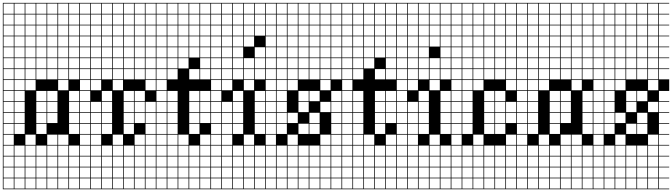

<svg xmlns="http://www.w3.org/2000/svg" viewBox="-20 -1025 4732 1352"><path d="M0 307.7V-1004.8H538.5V-1000H466.3V-927.9H538.5V-923.1H466.3V-851H538.5V-846.2H466.3V-774H538.5V-769.2H466.3V-697.1H538.5V-692.3H466.3V-620.2H538.5V-615.4H466.3V-543.3H538.5V-538.5H466.3V-466.3H538.5V-384.6H466.3V-312.5H538.5V-307.7H466.3V-235.6H538.5V-230.8H466.3V-158.7H538.5V-153.8H466.3V-81.7H538.5V0H466.3V72.1H538.5V76.9H466.3V149H538.5V153.8H466.3V226H538.5V230.8H466.3V302.9H538.5V307.7ZM389.4 -927.9H461.5V-1000H389.4ZM312.5 -927.9H384.6V-1000H312.5ZM235.6 -927.9H307.7V-1000H235.6ZM158.7 -927.9H230.8V-1000H158.7ZM81.7 -927.9H153.8V-1000H81.7ZM4.8 -927.9H76.9V-1000H4.8ZM158.7 -851H230.8V-923.1H158.7ZM312.5 -851H384.6V-923.1H312.5ZM81.7 -851H153.8V-923.1H81.7ZM4.8 -851H76.9V-923.1H4.8ZM235.6 -851H307.7V-923.1H235.6ZM389.4 -851H461.5V-923.1H389.4ZM312.5 -774H384.6V-846.2H312.5ZM81.7 -774H153.8V-846.2H81.7ZM4.8 -774H76.9V-846.2H4.8ZM389.4 -774H461.5V-846.2H389.4ZM235.6 -774H307.7V-846.2H235.6ZM158.7 -774H230.8V-846.2H158.7ZM158.7 -697.1H230.8V-769.2H158.7ZM312.5 -697.1H384.6V-769.2H312.5ZM4.8 -697.1H76.9V-769.2H4.8ZM389.4 -697.1H461.5V-769.2H389.4ZM81.7 -697.1H153.8V-769.2H81.7ZM235.6 -697.1H307.7V-769.2H235.6ZM312.5 -620.2H384.6V-692.3H312.5ZM235.6 -620.2H307.7V-692.3H235.6ZM389.4 -620.2H461.5V-692.3H389.4ZM4.8 -620.2H76.9V-692.3H4.8ZM81.7 -620.2H153.8V-692.3H81.7ZM158.7 -620.2H230.8V-692.3H158.7ZM81.7 -543.3H153.8V-615.4H81.7ZM4.8 -543.3H76.9V-615.4H4.8ZM389.4 -543.3H461.5V-615.4H389.4ZM235.6 -543.3H307.7V-615.4H235.6ZM312.5 -543.3H384.6V-615.4H312.5ZM158.7 -543.3H230.8V-615.4H158.7ZM235.6 -466.3H307.7V-538.5H235.6ZM81.7 -466.3H153.8V-538.5H81.7ZM389.4 -466.3H461.5V-538.5H389.4ZM4.8 -466.3H76.9V-538.5H4.8ZM312.5 -466.3H384.6V-538.5H312.5ZM158.7 -466.3H230.8V-538.5H158.7ZM158.7 -389.4H230.8V-461.5H158.7ZM389.4 -389.4H461.5V-461.5H389.4ZM81.7 -389.4H153.8V-461.5H81.7ZM4.8 -389.4H76.9V-461.5H4.8ZM81.7 -312.5H153.8V-384.6H81.7ZM4.8 -312.5H76.9V-384.6H4.8ZM312.5 -312.5H384.6V-384.6H312.5ZM235.6 -312.5H307.7V-384.6H235.6ZM4.8 -235.6H76.9V-307.7H4.8ZM235.6 -235.6H307.7V-307.7H235.6ZM312.5 -235.6H384.6V-307.7H312.5ZM81.7 -235.6H153.8V-307.7H81.7ZM235.6 -158.7H307.7V-230.8H235.6ZM4.8 -158.7H76.9V-230.8H4.8ZM81.7 -158.7H153.8V-230.8H81.7ZM312.5 -158.7H384.6V-230.8H312.5ZM235.6 -81.7H307.7V-153.8H235.6ZM81.7 -81.7H153.8V-153.8H81.7ZM4.8 -81.7H76.9V-153.8H4.8ZM76.9 -76.9H4.8V-4.8H76.9ZM312.5 -4.8H384.6V-76.9H312.5ZM158.7 -4.8H230.8V-76.9H158.7ZM389.4 -4.8H461.5V-76.9H389.4ZM312.5 72.1H384.6V0H312.5ZM235.6 72.1H307.7V0H235.6ZM158.7 72.1H230.8V0H158.7ZM389.4 72.1H461.5V0H389.4ZM4.8 72.1H76.9V0H4.8ZM81.7 72.1H153.8V0H81.7ZM312.5 149H384.6V76.9H312.5ZM4.8 149H76.9V76.9H4.8ZM158.7 149H230.8V76.9H158.7ZM389.4 149H461.5V76.9H389.4ZM81.7 149H153.8V76.9H81.7ZM235.6 149H307.7V76.9H235.6ZM312.5 226H384.6V153.8H312.5ZM4.8 226H76.9V153.8H4.8ZM235.6 226H307.7V153.8H235.6ZM389.4 226H461.5V153.8H389.4ZM158.7 226H230.8V153.8H158.7ZM81.7 226H153.8V153.8H81.7ZM312.5 302.9H384.6V230.8H312.5ZM235.6 302.9H307.7V230.8H235.6ZM4.8 302.9H76.9V230.8H4.8ZM389.4 302.9H461.5V230.8H389.4ZM158.7 302.9H230.8V230.8H158.7ZM81.7 302.9H153.8V230.8H81.7Z M538.5 307.7V-1004.8H1076.9V-1000H1004.8V-927.9H1076.9V-923.1H1004.8V-851H1076.9V-846.2H1004.8V-774H1076.9V-769.2H1004.8V-697.1H1076.9V-692.3H1004.8V-620.2H1076.9V-615.4H1004.8V-543.3H1076.9V-538.5H1004.8V-466.3H1076.9V-461.5H1004.8V-389.4H1076.9V-307.7H1004.8V-235.6H1076.9V-230.8H1004.8V-158.7H1076.9V-153.8H1004.8V-81.7H1076.9V-76.9H1004.8V-4.8H1076.9V0H1004.8V72.1H1076.9V76.9H1004.8V149H1076.9V153.8H1004.8V226H1076.9V230.8H1004.8V302.9H1076.9V307.7ZM927.9 -927.9H1000V-1000H927.9ZM851 -927.9H923.1V-1000H851ZM774 -927.9H846.2V-1000H774ZM697.1 -927.9H769.2V-1000H697.1ZM620.2 -927.9H692.3V-1000H620.2ZM543.3 -927.9H615.4V-1000H543.3ZM927.9 -851H1000V-923.1H927.9ZM851 -851H923.1V-923.1H851ZM774 -851H846.2V-923.1H774ZM697.1 -851H769.2V-923.1H697.1ZM620.2 -851H692.3V-923.1H620.2ZM543.3 -851H615.4V-923.1H543.3ZM697.1 -774H769.2V-846.2H697.1ZM543.3 -774H615.4V-846.2H543.3ZM927.9 -774H1000V-846.2H927.9ZM774 -774H846.2V-846.2H774ZM620.2 -774H692.3V-846.2H620.2ZM851 -774H923.1V-846.2H851ZM543.3 -697.1H615.4V-769.2H543.3ZM927.9 -697.1H1000V-769.2H927.9ZM774 -697.1H846.2V-769.2H774ZM620.2 -697.1H692.3V-769.2H620.2ZM697.1 -697.1H769.2V-769.2H697.1ZM851 -697.1H923.1V-769.2H851ZM543.3 -620.2H615.4V-692.3H543.3ZM927.9 -620.2H1000V-692.3H927.9ZM774 -620.2H846.2V-692.3H774ZM620.2 -620.2H692.3V-692.3H620.2ZM851 -620.2H923.1V-692.3H851ZM697.1 -620.2H769.2V-692.3H697.1ZM927.9 -543.3H1000V-615.4H927.9ZM774 -543.3H846.2V-615.4H774ZM620.2 -543.3H692.3V-615.4H620.2ZM543.3 -543.3H615.4V-615.4H543.3ZM851 -543.3H923.1V-615.4H851ZM697.1 -543.3H769.2V-615.4H697.1ZM543.3 -466.3H615.4V-538.5H543.3ZM774 -466.3H846.2V-538.5H774ZM927.9 -466.3H1000V-538.5H927.9ZM620.2 -466.3H692.3V-538.5H620.2ZM851 -466.3H923.1V-538.5H851ZM697.1 -466.3H769.2V-538.5H697.1ZM774 -389.4H846.2V-461.5H774ZM620.2 -389.4H692.3V-461.5H620.2ZM543.3 -389.4H615.4V-461.5H543.3ZM697.1 -312.5H769.2V-384.6H697.1ZM543.3 -312.5H615.4V-384.6H543.3ZM851 -312.5H923.1V-384.6H851ZM927.9 -312.5H1000V-384.6H927.9ZM697.1 -235.6H769.2V-307.7H697.1ZM851 -235.6H923.1V-307.7H851ZM620.2 -235.6H692.3V-307.7H620.2ZM927.9 -235.6H1000V-307.7H927.9ZM543.3 -235.6H615.4V-307.7H543.3ZM769.2 -230.8H697.1V-158.7H769.2ZM620.2 -158.7H692.3V-230.8H620.2ZM927.9 -158.7H1000V-230.8H927.9ZM543.3 -158.7H615.4V-230.8H543.3ZM851 -158.7H923.1V-230.8H851ZM620.2 -81.7H692.3V-153.8H620.2ZM697.1 -81.7H769.2V-153.8H697.1ZM543.3 -81.7H615.4V-153.8H543.3ZM851 -81.7H923.1V-153.8H851ZM774 -4.8H846.2V-76.9H774ZM620.2 -4.8H692.3V-76.9H620.2ZM543.3 -4.8H615.4V-76.9H543.3ZM927.9 -4.8H1000V-76.9H927.9ZM851 72.1H923.1V0H851ZM697.1 72.1H769.2V0H697.1ZM774 72.1H846.2V0H774ZM927.9 72.1H1000V0H927.9ZM543.3 72.1H615.4V0H543.3ZM620.2 72.1H692.3V0H620.2ZM851 149H923.1V76.9H851ZM697.1 149H769.2V76.9H697.1ZM543.3 149H615.4V76.9H543.3ZM927.9 149H1000V76.9H927.9ZM774 149H846.2V76.9H774ZM620.2 149H692.3V76.9H620.2ZM851 226H923.1V153.8H851ZM697.1 226H769.2V153.8H697.1ZM543.3 226H615.4V153.8H543.3ZM927.9 226H1000V153.8H927.9ZM774 226H846.2V153.8H774ZM620.2 226H692.3V153.8H620.2ZM927.9 302.9H1000V230.8H927.9ZM851 302.9H923.1V230.8H851ZM774 302.9H846.2V230.8H774ZM620.2 302.9H692.3V230.8H620.2ZM543.3 302.9H615.4V230.8H543.3ZM697.1 302.9H769.2V230.8H697.1Z M1076.9 307.7V-1004.8H1461.5V-1000H1389.4V-927.9H1461.5V-923.1H1389.4V-851H1461.5V-846.2H1389.4V-774H1461.5V-769.2H1389.4V-697.1H1461.5V-692.3H1389.4V-620.2H1461.5V-615.4H1389.4V-543.3H1461.5V-538.5H1389.4V-466.3H1461.5V-384.6H1389.4V-312.5H1461.5V-307.7H1389.4V-235.6H1461.5V-230.8H1389.4V-158.7H1461.5V-76.9H1389.4V-4.8H1461.5V0H1389.4V72.1H1461.5V76.9H1389.4V149H1461.5V153.8H1389.4V226H1461.5V230.8H1389.4V302.9H1461.5V307.7ZM1312.5 -927.9H1384.6V-1000H1312.5ZM1235.6 -927.9H1307.7V-1000H1235.6ZM1158.7 -927.9H1230.8V-1000H1158.7ZM1081.7 -927.9H1153.8V-1000H1081.7ZM1312.5 -851H1384.6V-923.1H1312.5ZM1235.6 -851H1307.7V-923.1H1235.6ZM1158.7 -851H1230.8V-923.1H1158.7ZM1081.7 -851H1153.8V-923.1H1081.7ZM1312.5 -774H1384.6V-846.2H1312.5ZM1235.6 -774H1307.7V-846.2H1235.6ZM1158.7 -774H1230.8V-846.2H1158.7ZM1081.7 -774H1153.8V-846.2H1081.7ZM1312.5 -697.1H1384.6V-769.2H1312.5ZM1235.6 -697.1H1307.7V-769.2H1235.6ZM1081.7 -697.1H1153.8V-769.2H1081.7ZM1158.7 -697.1H1230.8V-769.2H1158.7ZM1312.5 -620.2H1384.6V-692.3H1312.5ZM1235.6 -620.2H1307.7V-692.3H1235.6ZM1081.7 -620.2H1153.8V-692.3H1081.7ZM1158.7 -620.2H1230.8V-692.3H1158.7ZM1158.7 -543.3H1230.8V-615.4H1158.7ZM1235.6 -543.3H1307.7V-615.4H1235.6ZM1081.7 -543.3H1153.8V-615.4H1081.7ZM1312.5 -466.3H1384.6V-538.5H1312.5ZM1158.7 -466.3H1230.8V-538.5H1158.7ZM1081.7 -466.3H1153.8V-538.5H1081.7ZM1081.7 -389.4H1153.8V-461.5H1081.7ZM1312.5 -312.5H1384.6V-384.6H1312.5ZM1158.7 -312.5H1230.8V-384.6H1158.7ZM1081.7 -312.5H1153.8V-384.6H1081.7ZM1158.7 -235.6H1230.8V-307.7H1158.7ZM1312.5 -235.6H1384.6V-307.7H1312.5ZM1081.7 -235.6H1153.8V-307.7H1081.7ZM1158.7 -158.7H1230.8V-230.8H1158.7ZM1312.5 -158.7H1384.6V-230.8H1312.5ZM1081.7 -158.7H1153.8V-230.8H1081.7ZM1384.6 -153.8H1312.5V-81.7H1384.6ZM1081.7 -81.7H1153.8V-153.8H1081.7ZM1158.7 -81.7H1230.8V-153.8H1158.7ZM1235.6 -4.8H1307.7V-76.9H1235.6ZM1081.7 -4.8H1153.8V-76.9H1081.7ZM1158.7 -4.8H1230.8V-76.9H1158.7ZM1235.6 72.1H1307.7V0H1235.6ZM1312.5 72.1H1384.6V0H1312.5ZM1081.7 72.1H1153.8V0H1081.7ZM1158.7 72.1H1230.8V0H1158.7ZM1235.6 149H1307.7V76.9H1235.6ZM1312.5 149H1384.6V76.9H1312.5ZM1158.7 149H1230.8V76.9H1158.7ZM1081.7 149H1153.8V76.9H1081.7ZM1235.6 226H1307.7V153.8H1235.6ZM1312.5 226H1384.6V153.8H1312.5ZM1158.7 226H1230.8V153.8H1158.7ZM1081.7 226H1153.8V153.8H1081.7ZM1235.6 302.9H1307.7V230.8H1235.6ZM1158.7 302.9H1230.8V230.8H1158.7ZM1312.5 302.9H1384.6V230.8H1312.5ZM1081.7 302.9H1153.8V230.8H1081.7Z M1461.5 307.7V-1004.8H1846.2V-1000H1774V-927.9H1846.2V-923.1H1774V-851H1846.2V-846.2H1774V-774H1846.2V-692.3H1774V-620.2H1846.2V-615.4H1774V-543.3H1846.2V-538.5H1774V-466.3H1846.2V-384.6H1774V-312.5H1846.2V-307.7H1774V-235.6H1846.2V-230.8H1774V-158.7H1846.2V-153.8H1774V-81.7H1846.2V0H1774V72.1H1846.2V76.9H1774V149H1846.2V153.8H1774V226H1846.2V230.8H1774V302.9H1846.2V307.7ZM1697.1 -927.9H1769.2V-1000H1697.1ZM1620.2 -927.9H1692.3V-1000H1620.2ZM1543.3 -927.9H1615.4V-1000H1543.3ZM1466.3 -927.9H1538.5V-1000H1466.3ZM1697.1 -851H1769.2V-923.1H1697.1ZM1620.2 -851H1692.3V-923.1H1620.2ZM1543.3 -851H1615.4V-923.1H1543.3ZM1466.3 -851H1538.5V-923.1H1466.3ZM1697.1 -774H1769.2V-846.2H1697.1ZM1620.2 -774H1692.3V-846.2H1620.2ZM1543.3 -774H1615.4V-846.2H1543.3ZM1466.3 -774H1538.5V-846.2H1466.3ZM1543.3 -697.1H1615.4V-769.2H1543.3ZM1466.3 -697.1H1538.5V-769.2H1466.3ZM1697.1 -697.1H1769.2V-769.2H1697.1ZM1620.2 -697.1H1692.3V-769.2H1620.2ZM1466.3 -620.2H1538.5V-692.3H1466.3ZM1543.3 -620.2H1615.4V-692.3H1543.3ZM1620.2 -620.2H1692.3V-692.3H1620.2ZM1697.1 -543.3H1769.2V-615.4H1697.1ZM1543.3 -543.3H1615.4V-615.4H1543.3ZM1466.3 -543.3H1538.5V-615.4H1466.3ZM1620.2 -543.3H1692.3V-615.4H1620.2ZM1466.3 -466.3H1538.5V-538.5H1466.3ZM1697.1 -466.3H1769.2V-538.5H1697.1ZM1543.3 -466.3H1615.4V-538.5H1543.3ZM1620.2 -466.3H1692.3V-538.5H1620.2ZM1466.3 -389.4H1538.5V-461.5H1466.3ZM1697.1 -389.4H1769.2V-461.5H1697.1ZM1543.3 -389.4H1615.4V-461.5H1543.3ZM1466.3 -312.5H1538.5V-384.6H1466.3ZM1620.2 -312.5H1692.3V-384.6H1620.2ZM1543.3 -235.6H1615.4V-307.7H1543.3ZM1466.3 -235.6H1538.5V-307.7H1466.3ZM1620.2 -235.6H1692.3V-307.7H1620.2ZM1543.3 -158.7H1615.4V-230.8H1543.3ZM1466.3 -158.7H1538.5V-230.8H1466.3ZM1620.2 -158.7H1692.3V-230.8H1620.2ZM1543.3 -81.7H1615.4V-153.8H1543.3ZM1466.3 -81.7H1538.5V-153.8H1466.3ZM1620.2 -81.7H1692.3V-153.8H1620.2ZM1615.4 -76.9H1543.3V-4.8H1615.4ZM1466.3 -4.8H1538.5V-76.9H1466.3ZM1697.1 -4.8H1769.2V-76.9H1697.1ZM1466.3 72.1H1538.5V0H1466.3ZM1697.1 72.1H1769.2V0H1697.1ZM1543.3 72.1H1615.4V0H1543.3ZM1620.2 72.1H1692.3V0H1620.2ZM1620.2 149H1692.3V76.9H1620.2ZM1466.3 149H1538.5V76.9H1466.3ZM1697.1 149H1769.2V76.9H1697.1ZM1543.3 149H1615.4V76.9H1543.3ZM1620.2 226H1692.3V153.8H1620.2ZM1697.1 226H1769.2V153.8H1697.1ZM1543.3 226H1615.4V153.8H1543.3ZM1466.3 226H1538.5V153.8H1466.3ZM1620.2 302.9H1692.3V230.8H1620.2ZM1697.1 302.9H1769.2V230.8H1697.1ZM1543.3 302.9H1615.4V230.8H1543.3ZM1466.3 302.9H1538.5V230.8H1466.3Z M1846.2 307.7V-1004.8H2384.6V-1000H2312.5V-927.9H2384.6V-923.1H2312.5V-851H2384.6V-846.2H2312.5V-774H2384.6V-769.2H2312.5V-697.1H2384.6V-692.3H2312.5V-620.2H2384.6V-615.4H2312.5V-543.3H2384.6V-538.5H2312.5V-466.3H2384.6V-384.6H2312.5V-312.5H2384.6V-307.7H2312.5V-235.6H2384.6V-230.8H2312.5V-158.7H2384.6V-153.8H2312.5V-81.7H2384.6V-76.9H2312.5V-4.8H2384.6V0H2312.5V72.1H2384.6V76.9H2312.5V149H2384.6V153.8H2312.5V226H2384.6V230.8H2312.5V302.9H2384.6V307.7ZM2235.6 -927.9H2307.7V-1000H2235.6ZM2158.7 -927.9H2230.8V-1000H2158.7ZM2081.7 -927.9H2153.8V-1000H2081.7ZM2004.8 -927.9H2076.9V-1000H2004.8ZM1927.9 -927.9H2000V-1000H1927.9ZM1851 -927.9H1923.1V-1000H1851ZM2235.6 -851H2307.7V-923.1H2235.6ZM2158.7 -851H2230.8V-923.1H2158.7ZM2081.7 -851H2153.8V-923.1H2081.7ZM2004.8 -851H2076.9V-923.1H2004.8ZM1927.9 -851H2000V-923.1H1927.9ZM1851 -851H1923.1V-923.1H1851ZM2004.8 -774H2076.9V-846.2H2004.8ZM1851 -774H1923.1V-846.2H1851ZM2235.6 -774H2307.7V-846.2H2235.6ZM2158.7 -774H2230.8V-846.2H2158.7ZM1927.9 -774H2000V-846.2H1927.9ZM2081.7 -774H2153.8V-846.2H2081.7ZM1851 -697.1H1923.1V-769.2H1851ZM2235.6 -697.1H2307.7V-769.2H2235.6ZM2158.7 -697.1H2230.8V-769.2H2158.7ZM1927.9 -697.1H2000V-769.2H1927.9ZM2081.7 -697.1H2153.8V-769.2H2081.7ZM2004.8 -697.1H2076.9V-769.2H2004.8ZM1851 -620.2H1923.1V-692.3H1851ZM2235.6 -620.2H2307.7V-692.3H2235.6ZM2158.7 -620.2H2230.8V-692.3H2158.7ZM1927.9 -620.2H2000V-692.3H1927.9ZM2081.7 -620.2H2153.8V-692.3H2081.7ZM2004.8 -620.2H2076.9V-692.3H2004.8ZM2235.6 -543.3H2307.7V-615.4H2235.6ZM2158.7 -543.3H2230.8V-615.4H2158.7ZM1927.9 -543.3H2000V-615.4H1927.9ZM2081.7 -543.3H2153.8V-615.4H2081.7ZM1851 -543.3H1923.1V-615.4H1851ZM2004.8 -543.3H2076.9V-615.4H2004.8ZM1851 -466.3H1923.1V-538.5H1851ZM2235.6 -466.3H2307.7V-538.5H2235.6ZM2158.7 -466.3H2230.8V-538.5H2158.7ZM1927.9 -466.3H2000V-538.5H1927.9ZM2081.7 -466.3H2153.8V-538.5H2081.7ZM2004.8 -466.3H2076.9V-538.5H2004.8ZM2076.9 -461.5H2004.8V-389.4H2076.9ZM1851 -389.4H1923.1V-461.5H1851ZM2235.6 -389.4H2307.7V-461.5H2235.6ZM1927.9 -389.4H2000V-461.5H1927.9ZM1927.9 -312.5H2000V-384.6H1927.9ZM2081.7 -312.5H2153.8V-384.6H2081.7ZM2158.7 -312.5H2230.8V-384.6H2158.7ZM1851 -312.5H1923.1V-384.6H1851ZM2235.6 -235.6H2307.7V-307.7H2235.6ZM1927.9 -235.6H2000V-307.7H1927.9ZM2081.7 -235.6H2153.8V-307.7H2081.7ZM1851 -235.6H1923.1V-307.7H1851ZM2158.7 -158.7H2230.8V-230.8H2158.7ZM1851 -158.7H1923.1V-230.8H1851ZM1927.9 -158.7H2000V-230.8H1927.9ZM2004.8 -158.7H2076.9V-230.8H2004.8ZM2081.7 -81.7H2153.8V-153.8H2081.7ZM2158.7 -81.7H2230.8V-153.8H2158.7ZM1927.9 -81.7H2000V-153.8H1927.9ZM1851 -81.7H1923.1V-153.8H1851ZM1851 -4.8H1923.1V-76.9H1851ZM2235.6 -4.8H2307.7V-76.9H2235.6ZM2004.8 -4.8H2076.9V-76.9H2004.8ZM1851 72.1H1923.1V0H1851ZM2158.7 72.1H2230.8V0H2158.7ZM2081.7 72.1H2153.8V0H2081.7ZM2235.6 72.1H2307.7V0H2235.6ZM1927.9 72.1H2000V0H1927.9ZM2004.8 72.1H2076.9V0H2004.8ZM2158.7 149H2230.8V76.9H2158.7ZM2004.8 149H2076.9V76.9H2004.8ZM2081.7 149H2153.8V76.9H2081.7ZM1851 149H1923.1V76.9H1851ZM2235.6 149H2307.7V76.9H2235.6ZM1927.9 149H2000V76.9H1927.9ZM2158.7 226H2230.8V153.8H2158.7ZM2004.8 226H2076.9V153.8H2004.8ZM2081.7 226H2153.8V153.8H2081.7ZM1851 226H1923.1V153.8H1851ZM2235.6 226H2307.7V153.8H2235.6ZM1927.9 226H2000V153.8H1927.9ZM2158.7 302.9H2230.8V230.8H2158.7ZM2004.8 302.9H2076.9V230.8H2004.8ZM2235.6 302.9H2307.7V230.8H2235.6ZM2081.7 302.9H2153.8V230.8H2081.7ZM1927.9 302.9H2000V230.8H1927.9ZM1851 302.9H1923.1V230.8H1851Z M2384.6 307.7V-1004.8H2769.2V-1000H2697.1V-927.9H2769.2V-923.1H2697.1V-851H2769.2V-846.2H2697.1V-774H2769.2V-769.2H2697.1V-697.1H2769.2V-692.3H2697.1V-620.2H2769.2V-615.4H2697.1V-543.3H2769.2V-538.5H2697.1V-466.3H2769.2V-384.6H2697.1V-312.5H2769.2V-307.7H2697.1V-235.6H2769.2V-230.8H2697.1V-158.7H2769.2V-76.9H2697.1V-4.8H2769.2V0H2697.1V72.1H2769.2V76.9H2697.1V149H2769.2V153.8H2697.1V226H2769.2V230.8H2697.1V302.9H2769.2V307.7ZM2620.2 -927.9H2692.3V-1000H2620.2ZM2543.3 -927.9H2615.4V-1000H2543.3ZM2466.3 -927.9H2538.5V-1000H2466.3ZM2389.4 -927.9H2461.5V-1000H2389.4ZM2620.2 -851H2692.3V-923.1H2620.2ZM2543.3 -851H2615.4V-923.1H2543.3ZM2466.3 -851H2538.5V-923.1H2466.3ZM2389.4 -851H2461.5V-923.1H2389.4ZM2620.2 -774H2692.3V-846.2H2620.2ZM2543.3 -774H2615.4V-846.2H2543.3ZM2466.3 -774H2538.5V-846.2H2466.3ZM2389.4 -774H2461.5V-846.2H2389.4ZM2620.2 -697.1H2692.3V-769.2H2620.2ZM2543.3 -697.1H2615.4V-769.2H2543.3ZM2389.4 -697.1H2461.5V-769.2H2389.4ZM2466.3 -697.1H2538.5V-769.2H2466.3ZM2620.2 -620.2H2692.3V-692.3H2620.2ZM2543.3 -620.2H2615.4V-692.3H2543.3ZM2389.4 -620.2H2461.5V-692.3H2389.4ZM2466.3 -620.2H2538.5V-692.3H2466.3ZM2466.3 -543.3H2538.5V-615.4H2466.3ZM2543.3 -543.3H2615.4V-615.4H2543.3ZM2389.4 -543.3H2461.5V-615.4H2389.4ZM2620.2 -466.3H2692.3V-538.5H2620.2ZM2466.3 -466.3H2538.5V-538.5H2466.3ZM2389.4 -466.3H2461.5V-538.5H2389.4ZM2389.4 -389.4H2461.5V-461.5H2389.4ZM2620.2 -312.5H2692.3V-384.6H2620.2ZM2466.3 -312.5H2538.5V-384.6H2466.3ZM2389.4 -312.5H2461.5V-384.6H2389.4ZM2466.3 -235.6H2538.5V-307.7H2466.3ZM2620.2 -235.6H2692.3V-307.7H2620.2ZM2389.4 -235.6H2461.5V-307.7H2389.4ZM2466.3 -158.7H2538.5V-230.8H2466.3ZM2620.2 -158.7H2692.3V-230.8H2620.2ZM2389.4 -158.7H2461.5V-230.8H2389.4ZM2692.3 -153.8H2620.2V-81.7H2692.3ZM2389.4 -81.7H2461.5V-153.8H2389.4ZM2466.3 -81.7H2538.5V-153.8H2466.3ZM2543.3 -4.8H2615.4V-76.9H2543.3ZM2389.4 -4.8H2461.5V-76.9H2389.4ZM2466.3 -4.8H2538.5V-76.9H2466.3ZM2543.3 72.1H2615.4V0H2543.3ZM2620.2 72.1H2692.3V0H2620.2ZM2389.4 72.1H2461.5V0H2389.4ZM2466.3 72.1H2538.5V0H2466.3ZM2543.3 149H2615.4V76.9H2543.3ZM2620.2 149H2692.3V76.9H2620.2ZM2466.3 149H2538.5V76.9H2466.3ZM2389.4 149H2461.5V76.9H2389.4ZM2543.3 226H2615.4V153.8H2543.3ZM2620.2 226H2692.3V153.8H2620.2ZM2466.3 226H2538.5V153.8H2466.3ZM2389.4 226H2461.5V153.8H2389.4ZM2543.3 302.9H2615.4V230.8H2543.3ZM2466.3 302.9H2538.5V230.8H2466.3ZM2620.2 302.9H2692.3V230.8H2620.2ZM2389.4 302.9H2461.5V230.8H2389.4Z M2769.2 307.7V-1004.8H3153.8V-1000H3081.7V-927.9H3153.8V-923.1H3081.7V-851H3153.8V-846.2H3081.7V-774H3153.8V-769.2H3081.7V-697.1H3153.8V-692.3H3081.7V-620.2H3153.8V-615.4H3081.7V-543.3H3153.8V-538.5H3081.7V-466.3H3153.8V-384.6H3081.7V-312.5H3153.8V-307.7H3081.7V-235.6H3153.8V-230.8H3081.7V-158.7H3153.8V-153.8H3081.7V-81.7H3153.8V0H3081.7V72.1H3153.8V76.9H3081.7V149H3153.8V153.8H3081.7V226H3153.8V230.8H3081.7V302.9H3153.8V307.7ZM3004.8 -927.9H3076.9V-1000H3004.8ZM2927.9 -927.9H3000V-1000H2927.9ZM2851 -927.9H2923.1V-1000H2851ZM2774 -927.9H2846.2V-1000H2774ZM3004.8 -851H3076.9V-923.1H3004.8ZM2927.9 -851H3000V-923.1H2927.9ZM2851 -851H2923.1V-923.1H2851ZM2774 -851H2846.2V-923.1H2774ZM3004.8 -774H3076.9V-846.2H3004.8ZM2927.9 -774H3000V-846.2H2927.9ZM2851 -774H2923.1V-846.2H2851ZM2774 -774H2846.2V-846.2H2774ZM2851 -697.1H2923.1V-769.2H2851ZM2774 -697.1H2846.2V-769.2H2774ZM3004.8 -697.1H3076.9V-769.2H3004.8ZM2927.9 -697.1H3000V-769.2H2927.9ZM2774 -620.2H2846.2V-692.3H2774ZM2851 -620.2H2923.1V-692.3H2851ZM2927.9 -620.2H3000V-692.3H2927.9ZM3004.8 -543.3H3076.9V-615.4H3004.8ZM2851 -543.3H2923.1V-615.4H2851ZM2774 -543.3H2846.2V-615.4H2774ZM2927.9 -543.3H3000V-615.4H2927.9ZM2774 -466.3H2846.2V-538.5H2774ZM3004.8 -466.3H3076.9V-538.5H3004.8ZM2851 -466.3H2923.1V-538.5H2851ZM2927.9 -466.3H3000V-538.5H2927.9ZM2774 -389.4H2846.2V-461.5H2774ZM3004.8 -389.4H3076.9V-461.5H3004.8ZM2851 -389.4H2923.1V-461.5H2851ZM2774 -312.5H2846.2V-384.6H2774ZM2927.9 -312.5H3000V-384.6H2927.9ZM2851 -235.6H2923.1V-307.7H2851ZM2774 -235.6H2846.2V-307.7H2774ZM2927.9 -235.6H3000V-307.7H2927.9ZM2851 -158.7H2923.1V-230.8H2851ZM2774 -158.7H2846.2V-230.8H2774ZM2927.9 -158.7H3000V-230.8H2927.9ZM2851 -81.7H2923.1V-153.8H2851ZM2774 -81.7H2846.2V-153.8H2774ZM2927.9 -81.7H3000V-153.8H2927.9ZM2923.1 -76.9H2851V-4.8H2923.1ZM2774 -4.8H2846.2V-76.9H2774ZM3004.8 -4.8H3076.9V-76.9H3004.8ZM2774 72.1H2846.2V0H2774ZM3004.8 72.1H3076.9V0H3004.8ZM2851 72.1H2923.1V0H2851ZM2927.9 72.1H3000V0H2927.9ZM2927.9 149H3000V76.9H2927.9ZM2774 149H2846.2V76.9H2774ZM3004.8 149H3076.9V76.9H3004.8ZM2851 149H2923.1V76.9H2851ZM2927.9 226H3000V153.8H2927.9ZM3004.8 226H3076.9V153.8H3004.8ZM2851 226H2923.1V153.8H2851ZM2774 226H2846.2V153.8H2774ZM2927.9 302.9H3000V230.8H2927.9ZM3004.8 302.9H3076.9V230.8H3004.8ZM2851 302.9H2923.1V230.8H2851ZM2774 302.9H2846.2V230.8H2774Z M3153.8 307.7V-1004.8H3615.4V-1000H3543.3V-927.9H3615.4V-923.1H3543.3V-851H3615.4V-846.2H3543.3V-774H3615.4V-769.2H3543.3V-697.1H3615.4V-692.3H3543.3V-620.2H3615.4V-615.4H3543.3V-543.3H3615.4V-538.5H3543.3V-466.3H3615.4V-461.5H3543.3V-389.4H3615.4V-307.7H3543.3V-235.6H3615.4V-230.8H3543.3V-158.7H3615.4V-76.9H3543.3V-4.8H3615.4V0H3543.3V72.1H3615.4V76.9H3543.3V149H3615.4V153.8H3543.3V226H3615.4V230.8H3543.3V302.9H3615.4V307.7ZM3466.3 -927.9H3538.5V-1000H3466.3ZM3235.6 -927.9H3307.7V-1000H3235.6ZM3389.4 -927.9H3461.5V-1000H3389.4ZM3158.7 -927.9H3230.8V-1000H3158.7ZM3312.5 -927.9H3384.6V-1000H3312.5ZM3466.3 -851H3538.5V-923.1H3466.3ZM3235.6 -851H3307.7V-923.1H3235.6ZM3389.4 -851H3461.5V-923.1H3389.4ZM3158.7 -851H3230.8V-923.1H3158.7ZM3312.5 -851H3384.6V-923.1H3312.5ZM3466.3 -774H3538.5V-846.2H3466.3ZM3235.6 -774H3307.7V-846.2H3235.6ZM3389.4 -774H3461.5V-846.2H3389.4ZM3312.5 -774H3384.6V-846.2H3312.5ZM3158.7 -774H3230.8V-846.2H3158.7ZM3466.3 -697.1H3538.5V-769.2H3466.3ZM3389.4 -697.1H3461.5V-769.2H3389.4ZM3235.6 -697.1H3307.7V-769.2H3235.6ZM3312.5 -697.1H3384.6V-769.2H3312.5ZM3158.7 -697.1H3230.8V-769.2H3158.7ZM3389.4 -620.2H3461.5V-692.3H3389.4ZM3158.7 -620.2H3230.8V-692.3H3158.7ZM3312.5 -620.2H3384.6V-692.3H3312.5ZM3235.6 -620.2H3307.7V-692.3H3235.6ZM3466.3 -620.2H3538.5V-692.3H3466.3ZM3389.4 -543.3H3461.5V-615.4H3389.4ZM3158.7 -543.3H3230.8V-615.4H3158.7ZM3312.5 -543.3H3384.6V-615.4H3312.5ZM3235.6 -543.3H3307.7V-615.4H3235.6ZM3466.3 -543.3H3538.5V-615.4H3466.3ZM3389.4 -466.3H3461.5V-538.5H3389.4ZM3235.6 -466.3H3307.7V-538.5H3235.6ZM3158.7 -466.3H3230.8V-538.5H3158.7ZM3466.3 -466.3H3538.5V-538.5H3466.3ZM3312.5 -466.3H3384.6V-538.5H3312.5ZM3384.6 -461.5H3312.5V-389.4H3384.6ZM3235.6 -389.4H3307.7V-461.5H3235.6ZM3158.7 -389.4H3230.8V-461.5H3158.7ZM3235.6 -312.5H3307.7V-384.6H3235.6ZM3466.3 -312.5H3538.5V-384.6H3466.3ZM3389.4 -312.5H3461.5V-384.6H3389.4ZM3158.7 -312.5H3230.8V-384.6H3158.7ZM3235.6 -235.6H3307.7V-307.7H3235.6ZM3466.3 -235.6H3538.5V-307.7H3466.3ZM3389.4 -235.6H3461.5V-307.7H3389.4ZM3158.7 -235.6H3230.8V-307.7H3158.7ZM3235.6 -158.7H3307.7V-230.8H3235.6ZM3389.4 -158.7H3461.5V-230.8H3389.4ZM3466.3 -158.7H3538.5V-230.8H3466.3ZM3158.7 -158.7H3230.8V-230.8H3158.7ZM3235.6 -81.7H3307.7V-153.8H3235.6ZM3158.7 -81.7H3230.8V-153.8H3158.7ZM3389.4 -81.7H3461.5V-153.8H3389.4ZM3466.3 -81.7H3538.5V-153.8H3466.3ZM3312.5 -4.8H3384.6V-76.9H3312.5ZM3158.7 -4.8H3230.8V-76.9H3158.7ZM3312.5 72.1H3384.6V0H3312.5ZM3158.7 72.1H3230.8V0H3158.7ZM3235.6 72.1H3307.7V0H3235.6ZM3389.4 72.1H3461.5V0H3389.4ZM3466.3 72.1H3538.5V0H3466.3ZM3312.5 149H3384.6V76.9H3312.5ZM3466.3 149H3538.5V76.9H3466.3ZM3235.6 149H3307.7V76.9H3235.6ZM3389.4 149H3461.5V76.9H3389.4ZM3158.7 149H3230.8V76.9H3158.7ZM3466.3 226H3538.5V153.8H3466.3ZM3235.6 226H3307.7V153.8H3235.6ZM3389.4 226H3461.5V153.8H3389.4ZM3312.5 226H3384.6V153.8H3312.5ZM3158.7 226H3230.8V153.8H3158.7ZM3466.3 302.9H3538.5V230.8H3466.3ZM3389.4 302.9H3461.5V230.8H3389.4ZM3312.5 302.9H3384.6V230.8H3312.5ZM3158.7 302.9H3230.8V230.8H3158.7ZM3235.6 302.9H3307.7V230.8H3235.6Z M3615.4 307.7V-1004.8H4153.8V-1000H4081.7V-927.9H4153.8V-923.1H4081.7V-851H4153.8V-846.2H4081.7V-774H4153.8V-769.2H4081.7V-697.1H4153.8V-692.3H4081.7V-620.2H4153.8V-615.4H4081.7V-543.3H4153.8V-538.5H4081.7V-466.3H4153.8V-384.6H4081.7V-312.5H4153.8V-307.7H4081.7V-235.6H4153.8V-230.8H4081.7V-158.7H4153.8V-153.8H4081.7V-81.7H4153.8V0H4081.7V72.1H4153.8V76.9H4081.7V149H4153.8V153.8H4081.7V226H4153.8V230.8H4081.7V302.9H4153.8V307.7ZM4004.8 -927.9H4076.9V-1000H4004.8ZM3927.9 -927.9H4000V-1000H3927.9ZM3851 -927.9H3923.1V-1000H3851ZM3774 -927.9H3846.2V-1000H3774ZM3697.1 -927.9H3769.2V-1000H3697.1ZM3620.2 -927.9H3692.3V-1000H3620.2ZM3774 -851H3846.2V-923.1H3774ZM3927.9 -851H4000V-923.1H3927.9ZM3697.1 -851H3769.2V-923.1H3697.1ZM3620.2 -851H3692.3V-923.1H3620.2ZM3851 -851H3923.1V-923.1H3851ZM4004.8 -851H4076.9V-923.1H4004.8ZM3927.9 -774H4000V-846.2H3927.9ZM3697.1 -774H3769.2V-846.2H3697.1ZM3620.2 -774H3692.3V-846.2H3620.2ZM4004.8 -774H4076.9V-846.2H4004.8ZM3851 -774H3923.1V-846.2H3851ZM3774 -774H3846.2V-846.2H3774ZM3774 -697.1H3846.2V-769.2H3774ZM3927.9 -697.1H4000V-769.2H3927.9ZM3620.2 -697.1H3692.3V-769.2H3620.2ZM4004.8 -697.1H4076.9V-769.2H4004.8ZM3697.1 -697.1H3769.2V-769.2H3697.1ZM3851 -697.1H3923.1V-769.2H3851ZM3927.9 -620.2H4000V-692.3H3927.9ZM3851 -620.2H3923.1V-692.3H3851ZM4004.8 -620.2H4076.9V-692.3H4004.8ZM3620.2 -620.2H3692.3V-692.3H3620.2ZM3697.1 -620.2H3769.2V-692.3H3697.1ZM3774 -620.2H3846.2V-692.3H3774ZM3697.1 -543.3H3769.2V-615.4H3697.1ZM3620.2 -543.3H3692.3V-615.4H3620.2ZM4004.8 -543.3H4076.9V-615.4H4004.8ZM3851 -543.3H3923.1V-615.4H3851ZM3927.9 -543.3H4000V-615.4H3927.9ZM3774 -543.3H3846.2V-615.4H3774ZM3851 -466.3H3923.1V-538.5H3851ZM3697.1 -466.3H3769.2V-538.5H3697.1ZM4004.8 -466.3H4076.9V-538.5H4004.8ZM3620.2 -466.3H3692.3V-538.5H3620.2ZM3927.9 -466.3H4000V-538.5H3927.9ZM3774 -466.3H3846.2V-538.5H3774ZM3774 -389.4H3846.2V-461.5H3774ZM4004.8 -389.4H4076.9V-461.5H4004.8ZM3697.1 -389.4H3769.2V-461.5H3697.1ZM3620.2 -389.4H3692.3V-461.5H3620.2ZM3697.1 -312.5H3769.2V-384.6H3697.1ZM3620.2 -312.5H3692.3V-384.6H3620.2ZM3927.9 -312.5H4000V-384.6H3927.9ZM3851 -312.5H3923.1V-384.6H3851ZM3620.2 -235.6H3692.3V-307.7H3620.2ZM3851 -235.6H3923.1V-307.7H3851ZM3927.9 -235.6H4000V-307.7H3927.9ZM3697.1 -235.6H3769.2V-307.7H3697.1ZM3851 -158.7H3923.1V-230.8H3851ZM3620.2 -158.7H3692.3V-230.8H3620.2ZM3697.1 -158.7H3769.2V-230.8H3697.1ZM3927.9 -158.7H4000V-230.8H3927.9ZM3851 -81.7H3923.1V-153.8H3851ZM3697.1 -81.7H3769.2V-153.8H3697.1ZM3620.2 -81.7H3692.3V-153.8H3620.2ZM3692.3 -76.9H3620.2V-4.8H3692.3ZM3927.9 -4.8H4000V-76.9H3927.9ZM3774 -4.8H3846.2V-76.9H3774ZM4004.8 -4.8H4076.9V-76.9H4004.8ZM3927.9 72.1H4000V0H3927.9ZM3851 72.1H3923.1V0H3851ZM3774 72.1H3846.2V0H3774ZM4004.8 72.1H4076.9V0H4004.8ZM3620.2 72.1H3692.3V0H3620.2ZM3697.1 72.1H3769.2V0H3697.1ZM3927.9 149H4000V76.9H3927.9ZM3620.2 149H3692.3V76.9H3620.2ZM3774 149H3846.2V76.9H3774ZM4004.8 149H4076.9V76.9H4004.8ZM3697.1 149H3769.2V76.9H3697.1ZM3851 149H3923.1V76.9H3851ZM3927.9 226H4000V153.8H3927.9ZM3620.2 226H3692.3V153.8H3620.2ZM3851 226H3923.1V153.8H3851ZM4004.8 226H4076.9V153.8H4004.8ZM3774 226H3846.2V153.8H3774ZM3697.1 226H3769.2V153.8H3697.1ZM3927.9 302.9H4000V230.8H3927.9ZM3851 302.9H3923.1V230.8H3851ZM3620.2 302.9H3692.3V230.8H3620.2ZM4004.8 302.9H4076.9V230.8H4004.8ZM3774 302.9H3846.2V230.8H3774ZM3697.1 302.9H3769.2V230.8H3697.1Z M4153.8 307.7V-1004.8H4692.3V-1000H4620.2V-927.9H4692.3V-923.1H4620.2V-851H4692.3V-846.2H4620.2V-774H4692.3V-769.2H4620.2V-697.1H4692.3V-692.3H4620.2V-620.2H4692.3V-615.4H4620.2V-543.3H4692.3V-538.5H4620.2V-466.3H4692.3V-384.6H4620.2V-312.5H4692.3V-307.7H4620.2V-235.6H4692.3V-230.8H4620.2V-158.7H4692.3V-153.8H4620.2V-81.7H4692.3V-76.9H4620.2V-4.8H4692.3V0H4620.2V72.1H4692.3V76.9H4620.2V149H4692.3V153.8H4620.2V226H4692.3V230.8H4620.2V302.9H4692.3V307.7ZM4543.3 -927.9H4615.4V-1000H4543.3ZM4466.3 -927.9H4538.5V-1000H4466.3ZM4389.4 -927.9H4461.5V-1000H4389.4ZM4312.5 -927.9H4384.6V-1000H4312.5ZM4235.6 -927.9H4307.7V-1000H4235.6ZM4158.7 -927.9H4230.8V-1000H4158.7ZM4543.3 -851H4615.4V-923.1H4543.3ZM4466.3 -851H4538.5V-923.1H4466.3ZM4389.4 -851H4461.5V-923.1H4389.4ZM4312.5 -851H4384.6V-923.1H4312.5ZM4235.6 -851H4307.7V-923.1H4235.6ZM4158.7 -851H4230.8V-923.1H4158.7ZM4312.5 -774H4384.6V-846.2H4312.5ZM4158.7 -774H4230.8V-846.2H4158.7ZM4543.3 -774H4615.4V-846.2H4543.3ZM4466.3 -774H4538.5V-846.2H4466.3ZM4235.6 -774H4307.7V-846.2H4235.6ZM4389.4 -774H4461.5V-846.2H4389.4ZM4158.7 -697.1H4230.8V-769.2H4158.7ZM4543.3 -697.1H4615.4V-769.2H4543.3ZM4466.3 -697.1H4538.5V-769.2H4466.3ZM4235.6 -697.1H4307.7V-769.2H4235.6ZM4389.4 -697.1H4461.5V-769.2H4389.4ZM4312.5 -697.1H4384.6V-769.2H4312.5ZM4158.7 -620.2H4230.8V-692.3H4158.7ZM4543.3 -620.2H4615.4V-692.3H4543.3ZM4466.3 -620.2H4538.5V-692.3H4466.3ZM4235.6 -620.2H4307.7V-692.3H4235.6ZM4389.4 -620.2H4461.5V-692.3H4389.4ZM4312.5 -620.2H4384.6V-692.3H4312.5ZM4543.3 -543.3H4615.4V-615.4H4543.3ZM4466.3 -543.3H4538.5V-615.4H4466.3ZM4235.6 -543.3H4307.7V-615.4H4235.6ZM4389.4 -543.3H4461.5V-615.4H4389.4ZM4158.7 -543.3H4230.8V-615.4H4158.7ZM4312.5 -543.3H4384.6V-615.4H4312.5ZM4158.7 -466.3H4230.8V-538.5H4158.7ZM4543.3 -466.3H4615.4V-538.5H4543.3ZM4466.3 -466.3H4538.5V-538.5H4466.3ZM4235.6 -466.3H4307.7V-538.5H4235.6ZM4389.4 -466.3H4461.5V-538.5H4389.4ZM4312.5 -466.3H4384.6V-538.5H4312.5ZM4384.6 -461.5H4312.5V-389.4H4384.6ZM4158.7 -389.4H4230.8V-461.5H4158.7ZM4543.3 -389.4H4615.4V-461.5H4543.3ZM4235.6 -389.4H4307.7V-461.5H4235.6ZM4235.6 -312.5H4307.7V-384.6H4235.6ZM4389.4 -312.5H4461.5V-384.6H4389.4ZM4466.3 -312.5H4538.5V-384.6H4466.3ZM4158.7 -312.5H4230.8V-384.6H4158.7ZM4543.3 -235.6H4615.4V-307.7H4543.3ZM4235.6 -235.6H4307.7V-307.7H4235.6ZM4389.4 -235.6H4461.5V-307.7H4389.4ZM4158.7 -235.6H4230.8V-307.7H4158.7ZM4466.3 -158.7H4538.5V-230.8H4466.3ZM4158.7 -158.7H4230.8V-230.8H4158.7ZM4235.6 -158.7H4307.7V-230.8H4235.6ZM4312.5 -158.7H4384.6V-230.8H4312.5ZM4389.4 -81.7H4461.5V-153.8H4389.4ZM4466.3 -81.7H4538.5V-153.8H4466.3ZM4235.6 -81.7H4307.7V-153.8H4235.6ZM4158.7 -81.7H4230.8V-153.8H4158.7ZM4158.7 -4.8H4230.8V-76.9H4158.7ZM4543.3 -4.8H4615.4V-76.9H4543.3ZM4312.5 -4.8H4384.6V-76.9H4312.5ZM4158.7 72.1H4230.8V0H4158.7ZM4466.3 72.1H4538.5V0H4466.3ZM4389.4 72.1H4461.5V0H4389.4ZM4543.3 72.1H4615.4V0H4543.3ZM4235.6 72.1H4307.7V0H4235.6ZM4312.5 72.1H4384.6V0H4312.5ZM4466.3 149H4538.5V76.9H4466.3ZM4312.5 149H4384.6V76.9H4312.5ZM4389.4 149H4461.5V76.9H4389.4ZM4158.7 149H4230.8V76.9H4158.7ZM4543.3 149H4615.4V76.9H4543.3ZM4235.6 149H4307.7V76.9H4235.6ZM4466.3 226H4538.5V153.8H4466.3ZM4312.5 226H4384.6V153.8H4312.5ZM4389.4 226H4461.5V153.8H4389.4ZM4158.7 226H4230.8V153.8H4158.7ZM4543.3 226H4615.4V153.8H4543.3ZM4235.6 226H4307.7V153.8H4235.6ZM4466.3 302.9H4538.5V230.8H4466.3ZM4312.5 302.9H4384.6V230.8H4312.5ZM4543.3 302.9H4615.4V230.8H4543.3ZM4389.4 302.9H4461.5V230.8H4389.4ZM4235.6 302.9H4307.7V230.8H4235.6ZM4158.7 302.9H4230.8V230.8H4158.7Z"/></svg>

Font: Jacquarda Bastarda 9 Charted
Style: Regular
Weight: 400
Designer: Sarah Cadigan-Fried
Version: Version 1.000; ttfautohint (v1.8.4.7-5d5b)